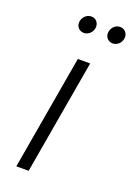

<svg xmlns="http://www.w3.org/2000/svg" viewBox="-138 -765 570 819"><g transform="rotate(20 147.0 -355.0)"><path d="M47 0H103L193 -520H137ZM251 -633C272 -632 291 -648 294 -670C297 -690 284 -709 263 -710C242 -712 223 -695 220 -673C217 -652 230 -635 251 -633ZM120 -633C141 -632 160 -648 163 -670C166 -690 153 -709 133 -710C112 -712 92 -695 89 -673C86 -652 99 -635 120 -633Z"/></g></svg>

Font: Fixel Display Light
Style: Italic
Weight: 300
Italic angle: -10°
Designer: AlfaBravo + MacPaw
Foundry: Kyrylo Tkachov, Marchela Mozhyna, Serhii Makarenko, Maria Weinstein, Zakhar Kryvoshyya
Version: Version 1.210;Glyphs 3.2 (3217)